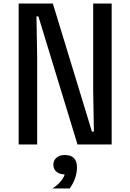

<svg xmlns="http://www.w3.org/2000/svg" viewBox="-20 -820 740 1090"><path d="M86 0V-800H280L502 -73H513L509 -303V-800H614V0H420L198 -727H187L191 -497V0ZM278 250Q308 230 325.5 208.5Q343 187 347 170Q318 170 300.5 155Q283 140 283 115Q283 90 301 75Q319 60 348 60Q417 60 417 130Q417 191 376 250Z"/></svg>

Font: Martian Mono
Style: Regular
Weight: 400
Monospace: yes
Designer: Roman Shamin
Foundry: Evil Martians
Version: Version 1.000; ttfautohint (v1.8.4.7-5d5b)